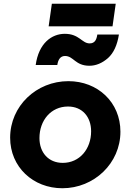

<svg xmlns="http://www.w3.org/2000/svg" viewBox="-20 -990 695 1022"><path d="M579 -850 596 -970H256L239 -850ZM456 -640C491 -640 524 -654 555 -681C585 -708 604 -750 613 -806H498C494 -779 485 -759 457 -759C416 -759 402 -810 325 -810C255 -810 186 -760 170 -644H285C289 -672 301 -692 326 -692C372 -692 380 -640 456 -640ZM312 12C481 12 621 -121 621 -289C621 -446 500 -558 344 -558C174 -558 34 -426 34 -257C34 -101 156 12 312 12ZM314 -123C238 -123 190 -178 190 -255C190 -349 251 -423 342 -423C418 -423 465 -368 465 -291C465 -197 404 -123 314 -123Z"/></svg>

Font: Plus Jakarta Sans ExtraBold
Style: Italic
Weight: 800
Italic angle: -8°
Designer: Gumpita Rahayu
Foundry: Tokotype
Version: Version 2.071;gftools[0.9.30]